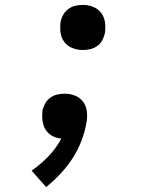

<svg xmlns="http://www.w3.org/2000/svg" viewBox="-20 -558 640 783"><path d="M318 -354Q296 -354 275.5 -362Q255 -370 242.5 -386.5Q230 -403 227 -424.5Q224 -446 227 -468Q230 -484 238 -498Q246 -512 259 -521.5Q272 -531 287 -534.5Q302 -538 318 -538Q340 -538 360 -530Q380 -522 392.5 -505.5Q405 -489 408 -467.5Q411 -446 408 -424Q405 -409 397.5 -394.5Q390 -380 376.5 -370.5Q363 -361 348 -357.5Q333 -354 318 -354ZM168 205 109 138Q146 112 177.5 79.5Q209 47 230 7Q213 6 197.5 -1.5Q182 -9 171.5 -21.5Q161 -34 156.5 -50.5Q152 -67 152 -84Q152 -90 152.5 -95.5Q153 -101 153 -106Q156 -121 164 -135.5Q172 -150 185 -159.5Q198 -169 213.5 -172.5Q229 -176 244 -176Q266 -176 286 -168Q306 -160 318.5 -143.5Q331 -127 334 -105Q337 -83 333 -61Q327 -23 313 14Q299 51 277.5 85Q256 119 228 149Q200 179 168 205Z"/></svg>

Font: Iosevka Slab SmBdExObl
Style: Regular
Weight: 600
Width: 7
Italic angle: -9°
Monospace: yes
Designer: Belleve Invis
Foundry: Belleve Invis
Version: Version 11.1.0; ttfautohint (v1.8.3)